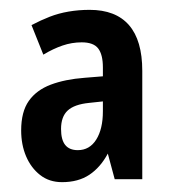

<svg xmlns="http://www.w3.org/2000/svg" viewBox="-20 -742 353 390"><path d="M162 -722Q215 -722 242 -691Q269 -660 269 -598V-378H213L199 -430Q184 -402 161.5 -387Q139 -372 106 -372Q80 -372 61.5 -386.5Q43 -401 33 -424.5Q23 -448 23 -477Q23 -515 38.5 -537Q54 -559 83 -570Q112 -581 152 -584L189 -587V-605Q189 -631 179.5 -643.5Q170 -656 146 -656Q126 -656 107 -649.5Q88 -643 68 -631L44 -691Q63 -701 81 -708Q99 -715 119.5 -718.5Q140 -722 162 -722ZM161 -533Q131 -530 117.5 -517.5Q104 -505 104 -480Q104 -458 112.5 -447.5Q121 -437 138 -437Q162 -437 175.5 -458.5Q189 -480 189 -516V-536Z"/></svg>

Font: Noto Sans Display ExtraCondensed SemiBold
Style: Regular
Weight: 600
Width: 2
Designer: Monotype Design Team
Foundry: Monotype Imaging Inc.
Version: Version 2.003